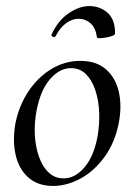

<svg xmlns="http://www.w3.org/2000/svg" viewBox="-20 -600 441 634"><path d="M155 14Q105 14 73.5 -14Q42 -42 31.5 -89Q21 -136 31 -193Q43 -252 74 -298.5Q105 -345 149.5 -372Q194 -399 245 -399Q298 -399 330 -371Q362 -343 372.5 -296Q383 -249 372 -193Q359 -128 325 -81.5Q291 -35 246 -10.5Q201 14 155 14ZM190 -11Q228 -11 259 -47.5Q290 -84 302 -149Q309 -189 307.5 -228.5Q306 -268 295 -301.5Q284 -335 264 -355Q244 -375 214 -375Q177 -375 145.5 -339Q114 -303 101 -236Q93 -195 95 -155.5Q97 -116 108.5 -83Q120 -50 140.5 -30.5Q161 -11 190 -11ZM300 -477Q296 -508 279 -523Q262 -538 239 -538Q219 -538 199 -524Q179 -510 164 -481Q161 -476 155 -478.5Q149 -481 150 -485Q171 -532 206.5 -556Q242 -580 274 -580Q310 -580 335 -558Q360 -536 360 -490Q360 -485 351 -481.5Q342 -478 330 -476Q318 -474 309 -474Q300 -474 300 -477Z"/></svg>

Font: Cormorant Medium
Style: Italic
Weight: 500
Italic angle: -10°
Designer: Christian Thalmann (Catharsis Fonts)
Foundry: Catharsis Fonts
Version: Version 4.000